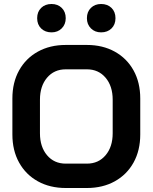

<svg xmlns="http://www.w3.org/2000/svg" viewBox="-20 -933 764 961"><path d="M42 -260V-440Q42 -520 75.5 -580.5Q109 -641 169.5 -674.5Q230 -708 309 -708H415Q494 -708 554.5 -674.5Q615 -641 648.5 -580.5Q682 -520 682 -440V-260Q682 -180 648.5 -119.5Q615 -59 554.5 -25.5Q494 8 415 8H309Q230 8 169.5 -25.5Q109 -59 75.5 -119.5Q42 -180 42 -260ZM415 -114Q473 -114 508.5 -156Q544 -198 544 -266V-434Q544 -502 508.5 -544Q473 -586 415 -586H309Q251 -586 215.5 -544Q180 -502 180 -434V-266Q180 -198 215.5 -156Q251 -114 309 -114ZM166 -842Q166 -874 186 -893.5Q206 -913 238 -913Q269 -913 289 -893.5Q309 -874 309 -842Q309 -811 289 -791Q269 -771 238 -771Q206 -771 186 -790.5Q166 -810 166 -842ZM415 -842Q415 -874 435 -893.5Q455 -913 486 -913Q518 -913 538 -893.5Q558 -874 558 -842Q558 -810 538 -790.5Q518 -771 486 -771Q455 -771 435 -791Q415 -811 415 -842Z"/></svg>

Font: Bai Jamjuree
Style: Bold
Weight: 700
Designer: Katatrad Aksorn Co.,Ltd.
Foundry: Cadson Demak Co.,Ltd.
Version: Version 1.000; ttfautohint (v1.6)